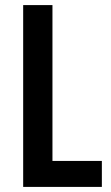

<svg xmlns="http://www.w3.org/2000/svg" viewBox="-20 -734 436 754"><path d="M71 0V-714H186V-102H380V0Z"/></svg>

Font: Noto Sans Malayalam ExtraCondensed SemiBold
Style: Regular
Weight: 600
Width: 2
Designer: Jelle Bosma - Monotype Design Team
Foundry: Monotype Imaging Inc.
Version: Version 2.104; ttfautohint (v1.8.4.7-5d5b)